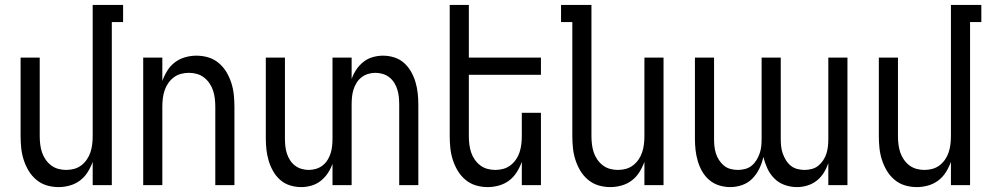

<svg xmlns="http://www.w3.org/2000/svg" viewBox="-20 -755 4040 783"><path d="M219 8Q194 8 170.5 1Q147 -6 128 -22Q109 -38 96.5 -59Q84 -80 76.5 -103.5Q69 -127 66.5 -151.5Q64 -176 64 -200V-520H142V-200Q142 -183 144 -166.5Q146 -150 151 -134.5Q156 -119 165.5 -105Q175 -91 188 -81Q201 -71 217 -66.5Q233 -62 250 -62Q267 -62 283 -66.5Q299 -71 312 -81Q325 -91 334.5 -105Q344 -119 349 -134.5Q354 -150 356 -166.5Q358 -183 358 -200V-735H482V-665H436V0H358V-95Q350 -73 337.5 -53Q325 -33 306.5 -19Q288 -5 265 1.5Q242 8 219 8Z M564 0V-520H642V-425Q650 -447 662.5 -467Q675 -487 693.5 -501Q712 -515 735 -521.5Q758 -528 781 -528Q806 -528 829.5 -521Q853 -514 872 -498Q891 -482 903.5 -461Q916 -440 923.5 -416.5Q931 -393 933.5 -368.5Q936 -344 936 -320V0H858V-320Q858 -337 856 -353.5Q854 -370 849 -385.5Q844 -401 834.5 -415Q825 -429 812 -439Q799 -449 783 -453.5Q767 -458 750 -458Q733 -458 717 -453.5Q701 -449 688 -439Q675 -429 665.5 -415Q656 -401 651 -385.5Q646 -370 644 -353.5Q642 -337 642 -320V0Z M1208 8Q1185 8 1162.5 1Q1140 -6 1122.5 -21.5Q1105 -37 1093.5 -57.5Q1082 -78 1075.5 -100Q1069 -122 1066.5 -145Q1064 -168 1064 -191V-520H1142V-191Q1142 -176 1143.5 -160.5Q1145 -145 1149.5 -130.5Q1154 -116 1162 -103Q1170 -90 1182 -80.5Q1194 -71 1209 -66.5Q1224 -62 1239 -62Q1254 -62 1269 -66.5Q1284 -71 1296 -80.5Q1308 -90 1316 -103Q1324 -116 1328.5 -130.5Q1333 -145 1334.5 -160.5Q1336 -176 1336 -191V-520H1414V-433Q1421 -453 1433 -471Q1445 -489 1462 -502.5Q1479 -516 1500 -522Q1521 -528 1542 -528Q1565 -528 1587.5 -521Q1610 -514 1627.5 -498.5Q1645 -483 1656.5 -462.5Q1668 -442 1674.5 -420Q1681 -398 1683.5 -375Q1686 -352 1686 -329V0H1608V-329Q1608 -344 1606.5 -359.5Q1605 -375 1600.5 -389.5Q1596 -404 1588 -417Q1580 -430 1568 -439.5Q1556 -449 1541 -453.5Q1526 -458 1511 -458Q1496 -458 1481 -453.5Q1466 -449 1454 -439.5Q1442 -430 1434 -417Q1426 -404 1421.5 -389.5Q1417 -375 1415.5 -359.5Q1414 -344 1414 -329V0H1336V-87Q1329 -67 1317 -49Q1305 -31 1288 -17.5Q1271 -4 1250 2Q1229 8 1208 8Z M1969 8Q1944 8 1920.5 1Q1897 -6 1878 -22Q1859 -38 1846.5 -59Q1834 -80 1826.5 -103.5Q1819 -127 1816.5 -151.5Q1814 -176 1814 -200V-735H1892V-520H2186V-450H1892V-200Q1892 -183 1894 -166.5Q1896 -150 1901 -134.5Q1906 -119 1915.5 -105Q1925 -91 1938 -81Q1951 -71 1967 -66.5Q1983 -62 2000 -62Q2017 -62 2033 -66.5Q2049 -71 2062 -81Q2075 -91 2084.5 -105Q2094 -119 2099 -134.5Q2104 -150 2106 -166.5Q2108 -183 2108 -200V-295H2186V0H2108V-95Q2100 -73 2087.5 -53Q2075 -33 2056.5 -19Q2038 -5 2015 1.5Q1992 8 1969 8Z M2469 8Q2444 8 2420.5 1Q2397 -6 2378 -22Q2359 -38 2346.5 -59Q2334 -80 2326.5 -103.5Q2319 -127 2316.5 -151.5Q2314 -176 2314 -200V-665H2268V-735H2392V-200Q2392 -183 2394 -166.5Q2396 -150 2401 -134.5Q2406 -119 2415.5 -105Q2425 -91 2438 -81Q2451 -71 2467 -66.5Q2483 -62 2500 -62Q2517 -62 2533 -66.5Q2549 -71 2562 -81Q2575 -91 2584.5 -105Q2594 -119 2599 -134.5Q2604 -150 2606 -166.5Q2608 -183 2608 -200V-520H2686V0H2608V-95Q2600 -73 2587.5 -53Q2575 -33 2556.5 -19Q2538 -5 2515 1.5Q2492 8 2469 8Z M2958 8Q2935 8 2912.5 1Q2890 -6 2872.5 -21Q2855 -36 2843.5 -56Q2832 -76 2825.5 -98.5Q2819 -121 2816.5 -143.5Q2814 -166 2814 -189V-520H2892V-189Q2892 -174 2893.5 -159Q2895 -144 2899.5 -129.5Q2904 -115 2912.5 -102Q2921 -89 2932.5 -79.5Q2944 -70 2959 -66Q2974 -62 2989 -62Q3004 -62 3019 -66Q3034 -70 3045.5 -79.5Q3057 -89 3065 -102Q3073 -115 3078 -129.5Q3083 -144 3084.5 -159Q3086 -174 3086 -189V-520H3164V-189Q3164 -174 3165.5 -159Q3167 -144 3172 -129.5Q3177 -115 3185 -102Q3193 -89 3204.5 -79.5Q3216 -70 3231 -66Q3246 -62 3261 -62Q3276 -62 3291 -66Q3306 -70 3317.5 -79.5Q3329 -89 3337.5 -102Q3346 -115 3350.5 -129.5Q3355 -144 3356.5 -159Q3358 -174 3358 -189V-520H3436V0H3358V-90Q3351 -69 3339.5 -50.5Q3328 -32 3311 -18.5Q3294 -5 3273 1.5Q3252 8 3230 8Q3205 8 3180.5 -0.5Q3156 -9 3138 -27Q3120 -45 3109.5 -68Q3099 -91 3093 -115Q3088 -91 3077 -68Q3066 -45 3048.5 -27Q3031 -9 3007 -0.5Q2983 8 2958 8Z M3719 8Q3694 8 3670.5 1Q3647 -6 3628 -22Q3609 -38 3596.5 -59Q3584 -80 3576.5 -103.5Q3569 -127 3566.5 -151.5Q3564 -176 3564 -200V-520H3642V-200Q3642 -183 3644 -166.5Q3646 -150 3651 -134.5Q3656 -119 3665.5 -105Q3675 -91 3688 -81Q3701 -71 3717 -66.5Q3733 -62 3750 -62Q3767 -62 3783 -66.5Q3799 -71 3812 -81Q3825 -91 3834.5 -105Q3844 -119 3849 -134.5Q3854 -150 3856 -166.5Q3858 -183 3858 -200V-735H3982V-665H3936V0H3858V-95Q3850 -73 3837.5 -53Q3825 -33 3806.5 -19Q3788 -5 3765 1.5Q3742 8 3719 8Z"/></svg>

Font: Huly
Style: Regular
Weight: 400
Designer: Belleve Invis
Foundry: Belleve Invis
Version: Version 33.2.5; ttfautohint (v1.8.4)